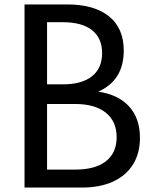

<svg xmlns="http://www.w3.org/2000/svg" viewBox="-20 -845 692 865"><path d="M90.5 0V-825H283.5Q403.5 -825 470.5 -771.8Q537.5 -718.5 537.5 -617Q537.5 -483 422.5 -432Q513 -419 561.8 -365.2Q610.5 -311.5 610.5 -224Q610.5 -154 579 -103.8Q547.5 -53.5 489 -26.8Q430.5 0 349.5 0ZM192 -465H263Q348.5 -465 394.2 -501.2Q440 -537.5 440 -605.5Q440 -673.5 394.5 -709.2Q349 -745 263 -745H192ZM192 -81H319Q409.5 -81 457.5 -118.8Q505.5 -156.5 505.5 -227Q505.5 -298 456.8 -337.2Q408 -376.5 319 -376.5H192Z"/></svg>

Font: Spartan Thin Medium
Style: Regular
Weight: 500
Version: Version 1.004